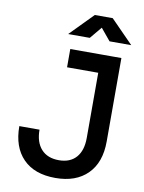

<svg xmlns="http://www.w3.org/2000/svg" viewBox="-98 -965 781 1042"><g transform="rotate(10 293.0 -444.0)"><path d="M280.3 9.8Q165 9.8 102.3 -54.2Q39.6 -118.2 39.6 -233.4H150.9Q150.9 -164.6 185.3 -126.5Q219.7 -88.4 282.7 -88.4Q344.2 -88.4 377.7 -126.2Q411.1 -164.1 411.1 -233.4V-693.4H521V-233.4Q521 -117.7 457.3 -54Q393.6 9.8 280.3 9.8ZM239.3 -592.8V-693.4H466.8V-592.8ZM213.9 -771.5 338.4 -898.4H437L561.5 -771.5H441.9L367.2 -861.8H408.2L333 -771.5Z"/></g></svg>

Font: Cascadia Mono Medium
Style: Regular
Weight: 500
Monospace: yes
Designer: Aaron Bell
Foundry: Saja Typeworks
Version: Version 2407.024